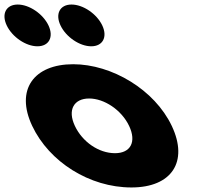

<svg xmlns="http://www.w3.org/2000/svg" viewBox="-240 -811 921 846"><path d="M-161.9 -791C-212.9 -791 -234.6 -750 -210.4 -699C-186.3 -648 -126 -607 -75 -607C-24 -607 -2.3 -648 -26.4 -699C-50.6 -750 -110.9 -791 -161.9 -791ZM75.1 -791C24.1 -791 2.4 -750 26.6 -699C50.7 -648 111 -607 162 -607C213 -607 234.7 -648 210.6 -699C186.4 -750 126.1 -791 75.1 -791ZM-98 -256C-173.7 -416 -90.6 -528 82.4 -528C252.4 -528 441.3 -416 517 -256C591.7 -98 516.1 15 339.1 15C154.1 15 -23.3 -98 -98 -256ZM90 -256C123.1 -186 194.7 -136 266.7 -136C335.7 -136 362.1 -186 329 -256C295.4 -327 218.8 -377 152.8 -377C85.8 -377 56.4 -327 90 -256Z"/></svg>

Font: Hussar
Style: BdOpOblFive
Weight: 700
Foundry: Cannot Into Space Fonts
Version: Version 2.00